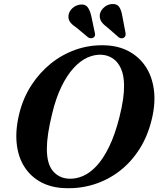

<svg xmlns="http://www.w3.org/2000/svg" viewBox="-20 -943 812 975"><path d="M509 -713Q579 -711.5 632.2 -683.5Q685.5 -655.5 718.8 -606Q752 -556.5 761.2 -489.2Q770.5 -422 752 -342.5Q731.5 -254 688.8 -186.8Q646 -119.5 587 -74.2Q528 -29 458.2 -7Q388.5 15 313.5 12.5Q243 11 189.5 -17.2Q136 -45.5 103.8 -96Q71.5 -146.5 64.5 -216.8Q57.5 -287 79.5 -372.5Q99 -448 139.8 -510.8Q180.5 -573.5 237.5 -619.8Q294.5 -666 363.8 -690.5Q433 -715 509 -713ZM331 -35.5Q365.5 -34 401.2 -49.2Q437 -64.5 470.8 -100.8Q504.5 -137 534.2 -198Q564 -259 586.5 -348Q599 -398 604.8 -438Q610.5 -478 610 -510Q609.5 -560.5 594.5 -594.2Q579.5 -628 554 -645.5Q528.5 -663 496 -665Q460 -667 423.5 -650.5Q387 -634 353.5 -597.2Q320 -560.5 292 -503Q264 -445.5 245 -366.5Q231 -309.5 224.5 -265.8Q218 -222 218 -189Q217.5 -111.5 248.8 -74.5Q280 -37.5 331 -35.5ZM443.5 -862 461.5 -776.5Q463.5 -769.5 462.5 -763.5Q461.5 -757.5 455 -752.5Q449 -748.5 441.8 -748.8Q434.5 -749 428.5 -752.5L366 -804.5Q345.5 -817.5 335.5 -831.8Q325.5 -846 328 -866Q331 -886 347.5 -901.2Q364 -916.5 386.5 -919.5Q412.5 -923 424.8 -906.8Q437 -890.5 443.5 -862ZM601 -862 617.5 -776Q618.5 -768.5 617.2 -762.5Q616 -756.5 609.5 -752Q603.5 -748 596.2 -748.5Q589 -749 583.5 -753L522 -806.5Q502.5 -820.5 493.5 -835.5Q484.5 -850.5 487 -870.5Q491 -890 508 -905.2Q525 -920.5 547.5 -922.5Q574 -924.5 585.2 -907.8Q596.5 -891 601 -862Z"/></svg>

Font: Fraunces SemiBold
Style: Italic
Weight: 600
Italic angle: -16°
Version: Version 1.000;[b76b70a41]